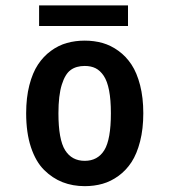

<svg xmlns="http://www.w3.org/2000/svg" viewBox="-20 -658 610 690"><path d="M120.5 -638.5H440V-564.5H120.5ZM284.5 11Q241.5 11 205 -3.2Q168.5 -17.5 138.5 -47.2Q108.5 -77 91.2 -129Q74 -181 74 -251Q74 -307 85.5 -351.8Q97 -396.5 116.5 -426Q136 -455.5 163 -475.2Q190 -495 220.2 -503.5Q250.5 -512 284.5 -512Q318.5 -512 348.5 -503.5Q378.5 -495 405.8 -475.2Q433 -455.5 452.5 -426Q472 -396.5 483.5 -351.8Q495 -307 495 -251Q495 -195 483.5 -150Q472 -105 452.5 -75.2Q433 -45.5 405.8 -25.8Q378.5 -6 348.5 2.5Q318.5 11 284.5 11ZM378.5 -251Q378.5 -299.5 372 -333Q365.5 -366.5 352.8 -385.5Q340 -404.5 323.5 -412.8Q307 -421 284.5 -421Q254 -421 234 -406.5Q214 -392 202 -353.5Q190 -315 190 -251Q190 -156.5 214 -118.2Q238 -80 284.5 -80Q331 -80 354.8 -118.2Q378.5 -156.5 378.5 -251Z"/></svg>

Font: League Mono Narrow Medium
Style: Regular
Weight: 500
Width: 3
Designer: Tyler Finck
Foundry: The League of Moveable Type / Tyler Finck
Version: Version 2.210